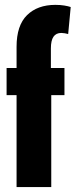

<svg xmlns="http://www.w3.org/2000/svg" viewBox="-20 -761 308 781"><path d="M47.4 0H188.5V-440.9L187 -449.2V-564Q187 -596.2 197.5 -611.6Q208 -627 229.5 -627Q235.8 -627 243.2 -625.7Q250.5 -624.5 257.3 -622.6L267.6 -732.4Q257.8 -735.8 241.7 -738.5Q225.6 -741.2 205.1 -741.2Q132.8 -741.2 90.1 -699.5Q47.4 -657.7 47.4 -570.8ZM6.8 -374H242.2V-484.4H99.1H86.4H6.8Z"/></svg>

Font: Roboto Flex
Style: wght 700 wdth 25 opsz 34 GRAD 0.00 slnt 0.00 XTRA 468 XOPQ 96 YOPQ 79 YTLC 514 YTUC 712 YTAS 750 YTDE -203.00 YTFI 738
Weight: 700
Width: 1
Designer: Berlow after Robertson
Foundry: Google
Version: Version 3.100